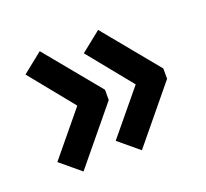

<svg xmlns="http://www.w3.org/2000/svg" viewBox="-70 -480 532 495"><g transform="rotate(-20 196.0 -232.0)"><path d="M285.2 -231.9 187 -353 242.2 -397 366.2 -246.1V-217.8L242.2 -66.9L187 -112.8ZM125 -231.9 26.9 -353 82 -397 206.1 -246.1V-217.8L82 -66.9L26.9 -112.8Z"/></g></svg>

Font: Rawengulk
Style: Bold
Weight: 700
Version: Version 0.92